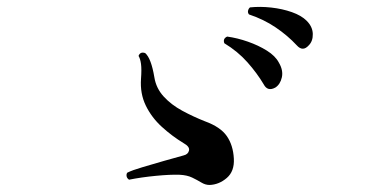

<svg xmlns="http://www.w3.org/2000/svg" viewBox="-20 -708 1040 546"><path d="M576 -182Q564 -182 552.5 -189Q541 -196 526.5 -203Q512 -210 491 -211Q465 -212 423.5 -208Q382 -204 347 -197Q341 -201 340 -207Q339 -213 342 -217Q356 -224 385 -232.5Q414 -241 446.5 -250.5Q479 -260 502 -266Q515 -269 517.5 -280Q520 -291 502 -301Q469 -321 440 -347.5Q411 -374 394.5 -408Q378 -442 381 -484Q383 -511 381 -526Q379 -541 374 -549Q379 -562 393 -557Q410 -542 419 -488Q424 -457 445.5 -433.5Q467 -410 498.5 -393Q530 -376 563 -363Q607 -347 625 -321Q643 -295 645 -257Q647 -221 625 -202Q603 -183 576 -182ZM763 -459Q741 -447 730 -468Q711 -500 683.5 -531Q656 -562 618 -585Q613 -598 626 -604Q655 -600 685 -589.5Q715 -579 739 -564Q763 -549 773 -530Q786 -508 781.5 -488Q777 -468 763 -459ZM824 -579Q798 -607 764 -630Q730 -653 688 -667Q684 -672 685.5 -678Q687 -684 691 -687Q720 -690 751.5 -686.5Q783 -683 810 -673.5Q837 -664 852 -649Q869 -632 869.5 -611.5Q870 -591 858 -579Q841 -560 824 -579Z"/></svg>

Font: Zen Old Mincho Medium
Style: Regular
Weight: 500
Designer: Yoshimichi Ohira
Foundry: Positype
Version: Version 1.500